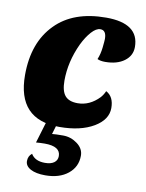

<svg xmlns="http://www.w3.org/2000/svg" viewBox="-88 -592 693 912"><g transform="rotate(10 259.0 -136.0)"><path d="M508 -416Q508 -374 473 -348Q438 -322 381 -322Q357 -322 343 -329Q354 -355 357.5 -387.5Q361 -420 361 -429Q361 -471 332 -471Q312 -471 289.5 -446Q267 -421 248 -382Q206 -292 206 -201Q206 -151 225 -128.5Q244 -106 286 -106Q344 -106 390 -154Q403 -169 410 -186Q448 -166 448 -111Q448 -55 386 -18Q322 20 220 20Q17 20 17 -195Q17 -352 106 -442Q192 -530 350 -530Q508 -530 508 -416ZM192 59Q208 57 245.5 57Q283 57 314 80Q345 103 345 137Q345 191 303.5 224.5Q262 258 194 258Q149 258 123 244Q97 230 97 206Q97 182 115 168Q134 200 182 200Q211 200 226.5 188.5Q242 177 242 157Q242 110 166 110Q146 110 124 112L161 -11H213Z"/></g></svg>

Font: Sansita One
Style: Regular
Weight: 400
Designer: Pablo Cosgaya
Foundry: Omnibus-Type
Version: Version 1.001